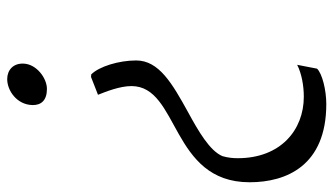

<svg xmlns="http://www.w3.org/2000/svg" viewBox="-218 -707 934 538"><g transform="rotate(90 249.0 -438.0)"><path d="M188.5 -226.6 195.8 -226.1 245.6 -245.6C237.3 -266.6 221.2 -306.2 221.2 -339.4C221.2 -473.6 490.7 -448.7 490.7 -670.4C490.7 -773.4 444.3 -885.3 271.5 -885.3C232.9 -885.3 186.5 -874 172.4 -859.4L161.6 -803.7C186.5 -816.4 220.7 -822.3 251 -822.3C344.2 -822.3 423.3 -757.3 423.3 -637.2C423.3 -623 421.9 -609.4 417.5 -594.2C402.3 -558.6 348.1 -527.3 294.4 -498C213.9 -453.6 149.4 -416.5 149.4 -352.5C149.4 -303.7 166.5 -248.5 188.5 -226.6ZM158.2 -35.6C157.7 -7.3 176.8 8.8 201.7 8.8C233.9 8.8 273.4 -18.1 274.4 -62C274.9 -86.4 261.2 -102.5 229 -102.5C199.2 -102.5 158.7 -73.2 158.2 -35.6Z"/></g></svg>

Font: Merriweather
Style: Light Italic
Weight: 300
Italic angle: -7.5°
Designer: Eben Sorkin
Foundry: Eben Sorkin
Version: Version 1.001